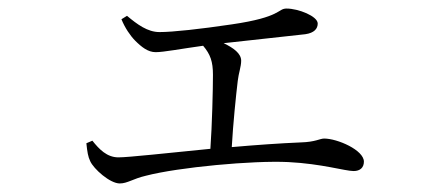

<svg xmlns="http://www.w3.org/2000/svg" viewBox="-20 -472 1040 449"><path d="M344 -350C363 -350 404 -358 455 -365C472 -345 478 -328 478 -297C478 -263 476 -180 472 -124C371 -114 280 -104 257 -104C230 -104 212 -123 196 -143L182 -137C184 -117 186 -105 191 -95C199 -77 237 -43 260 -43C278 -43 291 -54 321 -61C398 -81 572 -97 654 -93C733 -89 787 -72 807 -72C822 -72 831 -80 831 -94C831 -121 769 -148 738 -148C728 -148 718 -140 684 -139C636 -137 579 -133 522 -128C525 -182 532 -250 536 -283C538 -301 544 -316 544 -330C544 -347 526 -360 503 -371L694 -392C715 -395 723 -405 723 -417C723 -434 678 -452 650 -452C629 -452 639 -432 522 -415C448 -404 384 -397 353 -397C325 -397 301 -415 277 -435L264 -427C272 -407 285 -388 296 -377C311 -362 326 -350 344 -350Z"/></svg>

Font: Source Han Serif CN Light
Style: Regular
Weight: 300
Designer: Ryoko NISHIZUKA 西塚涼子 (kana & ideographs); Frank Grießhammer (Latin, Greek & Cyrillic); Wenlong ZHANG 张文龙 (bopomofo); San
Foundry: Adobe
Version: Version 2.003;hotconv 1.1.1;makeotfexe 2.6.0